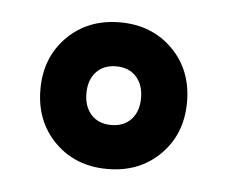

<svg xmlns="http://www.w3.org/2000/svg" viewBox="-31 -743 339 287"><g transform="rotate(5 139.0 -600.0)"><path d="M60 -679Q91 -710 139 -710Q187 -710 218 -679Q249 -648 249 -600Q249 -552 218 -521Q187 -490 139 -490Q91 -490 60 -521Q29 -552 29 -600Q29 -648 60 -679ZM169 -632Q158 -644 139 -644Q120 -644 109 -632Q98 -620 98 -600Q98 -580 109 -568Q120 -556 139 -556Q158 -556 169 -568Q180 -580 180 -600Q180 -620 169 -632Z"/></g></svg>

Font: Bebas Kai
Style: Regular
Weight: 400
Designer: Ryoichi Tsunekawa
Foundry: Dharma Type
Version: Version 1.001;PS 001.001;hotconv 1.0.70;makeotf.lib2.5.58329